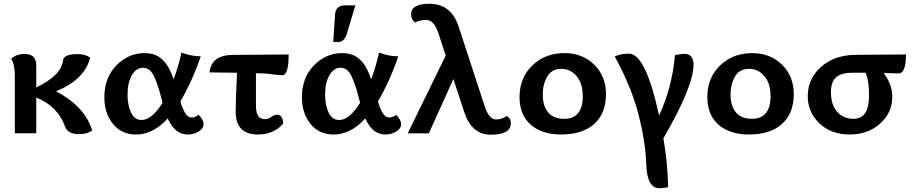

<svg xmlns="http://www.w3.org/2000/svg" viewBox="-20 -712 4885 1026"><path d="M173.8 -245.1Q308.1 -308.6 316.9 -389.6Q320.3 -422.9 395 -422.9Q438 -422.9 461.9 -403.3Q431.6 -286.6 279.8 -224.1Q434.1 -142.6 472.7 -14.6Q443.4 4.9 405.3 4.9Q341.8 4.9 328.1 -34.7Q288.6 -145 173.8 -190.9V0H59.1V-313Q59.1 -337.9 54.4 -359.9Q49.8 -381.8 39.6 -397.9Q67.9 -423.8 111.8 -423.8Q173.8 -423.8 173.8 -362.3Z M982.9 6.8Q914.6 6.8 876.5 -79.1Q798.3 6.8 706.5 6.8Q628.9 6.8 583.3 -50.3Q537.6 -107.4 537.6 -191.9Q537.6 -296.9 601.8 -362.5Q666 -428.2 751.5 -428.2Q798.3 -428.2 827.9 -409.2Q857.4 -390.1 876.2 -358.6Q895 -327.1 907.7 -288.1Q935.5 -363.8 949.7 -431.2Q1001 -411.1 1052.7 -411.1Q1009.3 -282.2 943.8 -169.9Q956.1 -129.9 970 -106.9Q983.9 -84 1005.9 -84Q1022 -84 1041.5 -98.1Q1067.9 -70.8 1067.9 -48.8Q1067.9 -24.9 1041.5 -9Q1015.1 6.8 982.9 6.8ZM736.8 -70.8Q791.5 -70.8 848.6 -163.1L836.9 -207Q820.8 -269 800.3 -309.6Q779.8 -350.1 743.7 -350.1Q709 -350.1 685.3 -311Q661.6 -272 661.6 -206.1Q661.6 -151.9 679.9 -111.3Q698.2 -70.8 736.8 -70.8Z M1357.4 6.8Q1239.3 6.8 1239.3 -116.7Q1239.3 -175.8 1246.6 -323.2L1099.6 -325.2Q1109.9 -416 1218.3 -418.5L1522.5 -420.9Q1522.5 -310.1 1488.3 -310.1Q1468.8 -310.1 1432.4 -315.4Q1396 -320.8 1347.7 -320.8V-146Q1347.7 -75.2 1395.5 -75.2Q1413.1 -75.2 1429.4 -87.2Q1445.8 -99.1 1459.5 -99.1Q1492.7 -99.1 1492.7 -50.8Q1442.9 6.8 1357.4 6.8Z M2038.6 6.8Q1970.2 6.8 1932.1 -79.1Q1854 6.8 1762.2 6.8Q1684.6 6.8 1638.9 -50.3Q1593.3 -107.4 1593.3 -191.9Q1593.3 -296.9 1657.5 -362.5Q1721.7 -428.2 1807.1 -428.2Q1854 -428.2 1883.5 -409.2Q1913.1 -390.1 1931.9 -358.6Q1950.7 -327.1 1963.4 -288.1Q1991.2 -363.8 2005.4 -431.2Q2056.6 -411.1 2108.4 -411.1Q2064.9 -282.2 1999.5 -169.9Q2011.7 -129.9 2025.6 -106.9Q2039.6 -84 2061.5 -84Q2077.6 -84 2097.2 -98.1Q2123.5 -70.8 2123.5 -48.8Q2123.5 -24.9 2097.2 -9Q2070.8 6.8 2038.6 6.8ZM1792.5 -70.8Q1847.2 -70.8 1904.3 -163.1L1892.6 -207Q1876.5 -269 1856 -309.6Q1835.4 -350.1 1799.3 -350.1Q1764.6 -350.1 1741 -311Q1717.3 -272 1717.3 -206.1Q1717.3 -151.9 1735.6 -111.3Q1753.9 -70.8 1792.5 -70.8ZM1790.5 -487.8H1760.7L1770.5 -634.8Q1773.4 -683.6 1826.2 -683.6H1878.9L1835 -536.6Q1820.3 -487.8 1790.5 -487.8Z M2570.3 -143.6Q2593.3 -73.7 2630.4 -73.7Q2662.6 -73.7 2687 -92.3Q2709.5 -82.5 2709.5 -52.7Q2709.5 7.8 2601.6 7.8Q2500.5 7.8 2460.4 -113.8L2402.8 -290L2271.5 0.5H2158.7L2361.8 -415L2320.8 -540Q2297.9 -605.5 2255.9 -605.5Q2223.6 -605.5 2199.2 -591.8Q2176.8 -606.9 2176.8 -636.2Q2176.8 -691.9 2274.9 -691.9Q2390.6 -691.9 2430.7 -570.3Z M2978 6.8Q2876.5 6.8 2816.4 -45.4Q2756.3 -97.7 2756.3 -193.4Q2756.3 -296.4 2824.7 -362.3Q2893.1 -428.2 2997.1 -428.2Q3092.3 -428.2 3155.3 -366.5Q3218.3 -304.7 3218.3 -209.5Q3218.3 -106 3155.3 -49.6Q3092.3 6.8 2978 6.8ZM2995.1 -77.1Q3044.9 -77.1 3069.6 -108.2Q3094.2 -139.2 3094.2 -196.3Q3094.2 -267.1 3060.8 -305.7Q3027.3 -344.2 2980 -344.2Q2928.2 -344.2 2904.3 -303.2Q2880.4 -262.2 2880.4 -207Q2880.4 -145.5 2909.2 -111.3Q2938 -77.1 2995.1 -77.1Z M3504.4 293.9Q3438 293.9 3433.6 168.7Q3429.2 43.5 3391.1 -103.3Q3353 -250 3265.1 -410.2Q3295.9 -425.3 3340.8 -425.3Q3430.2 -425.3 3502 -94.7Q3571.8 -245.1 3586.9 -418Q3620.1 -424.3 3636.2 -424.3Q3686 -424.3 3686 -366.2Q3686 -250 3524.9 27.3Q3548.3 161.1 3550.3 288.1Q3524.9 293.9 3504.4 293.9Z M3981.4 6.8Q3879.9 6.8 3819.8 -45.4Q3759.8 -97.7 3759.8 -193.4Q3759.8 -296.4 3828.1 -362.3Q3896.5 -428.2 4000.5 -428.2Q4095.7 -428.2 4158.7 -366.5Q4221.7 -304.7 4221.7 -209.5Q4221.7 -106 4158.7 -49.6Q4095.7 6.8 3981.4 6.8ZM3998.5 -77.1Q4048.3 -77.1 4073 -108.2Q4097.7 -139.2 4097.7 -196.3Q4097.7 -267.1 4064.2 -305.7Q4030.8 -344.2 3983.4 -344.2Q3931.6 -344.2 3907.7 -303.2Q3883.8 -262.2 3883.8 -207Q3883.8 -145.5 3912.6 -111.3Q3941.4 -77.1 3998.5 -77.1Z M4520 6.8Q4421.9 6.8 4359.1 -52.5Q4296.4 -111.8 4296.4 -198.2Q4296.4 -290 4365.7 -353Q4435.1 -416 4545.4 -418.9L4821.3 -420.9Q4821.3 -319.8 4781.7 -319.8Q4756.8 -319.8 4743.2 -320.8Q4729.5 -321.8 4702.1 -321.8Q4748 -262.2 4748 -192.9Q4748 -110.4 4683.3 -51.8Q4618.7 6.8 4520 6.8ZM4538.1 -77.1Q4584 -77.1 4604 -108.9Q4624 -140.6 4624 -205.1Q4624 -276.9 4606.4 -323.2H4536.1Q4474.1 -323.2 4447.3 -298.6Q4420.4 -273.9 4420.4 -219.2Q4420.4 -150.9 4454.1 -114Q4487.8 -77.1 4538.1 -77.1Z"/></svg>

Font: ALMAS
Style: Bold
Weight: 700
Designer: ALMAS Font/ by Husham Jawad Kadhim, derived from the Bainsely font by/ Paul James MIller
Foundry: High-Logic / Made with FontCreator
Version: Version 1.411;September 19, 2021;FontCreator 14.0.0.2814 32-